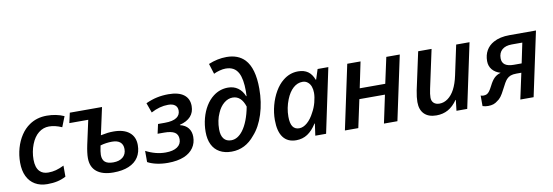

<svg xmlns="http://www.w3.org/2000/svg" viewBox="-57 -1175 4585 1591"><g transform="rotate(-10 2235.5 -380.0)"><path d="M45.9 -204.1Q45.9 -267.6 62.5 -325.9Q79.1 -384.3 109.9 -430.9Q140.6 -477.5 183.1 -506.3Q246.1 -549.8 330.1 -549.8Q409.2 -549.8 475.6 -520.5L440.9 -433.1Q383.8 -458.5 333 -458.5Q284.2 -458.5 245.1 -427.2Q206.1 -396 183.1 -336.9Q159.7 -276.9 159.7 -210Q159.7 -143.1 190.4 -110.8Q216.3 -83.5 262.7 -83.5Q296.9 -83.5 327.6 -91.8Q358.4 -100.1 395.5 -118.2V-25.4Q361.8 -7.3 324 1.2Q286.1 9.8 239.3 9.8Q179.2 9.8 135.7 -15.6Q92.3 -41 69.1 -89.1Q45.9 -137.2 45.9 -204.1Z M605.5 -144Q605.5 -187.5 619.6 -254.4L663.6 -456.5H504.4L523.4 -541H794.4L744.6 -312Q780.3 -319.3 803.5 -322Q826.7 -324.7 853 -324.7Q938.5 -324.7 985.1 -286.6Q1031.7 -248.5 1031.7 -179.7Q1031.7 -120.1 1004.4 -77.6Q977.1 -35.2 923.8 -12.7Q870.6 9.8 794.4 9.8Q703.6 9.8 654.5 -29.5Q605.5 -68.8 605.5 -144ZM917.5 -166Q917.5 -204.1 894 -223.9Q870.6 -243.7 826.2 -243.7Q774.9 -243.7 727.1 -229.5Q715.8 -176.3 715.8 -151.9Q715.8 -111.3 738 -92Q760.3 -72.8 807.6 -72.8Q858.4 -72.8 887.9 -97.4Q917.5 -122.1 917.5 -166Z M1083 -26.9V-121.1Q1165 -78.1 1249 -78.1Q1312 -78.1 1346.7 -101.6Q1381.3 -125 1381.3 -167Q1381.3 -207 1352.8 -224.9Q1324.2 -242.7 1263.2 -242.7H1209.5L1227.1 -321.8H1285.2Q1352.5 -321.8 1385.3 -344.7Q1414.6 -365.2 1414.6 -401.9Q1414.6 -431.6 1394.5 -447.8Q1374.5 -463.9 1336.4 -463.9Q1265.1 -463.9 1192.4 -424.8L1162.6 -507.8Q1211.4 -530.3 1257.3 -540Q1303.2 -549.8 1354 -549.8Q1438.5 -549.8 1482.9 -516.4Q1527.3 -482.9 1527.3 -420.4Q1527.3 -367.7 1496.3 -333.3Q1465.3 -298.8 1404.3 -283.7V-280.8Q1449.7 -270 1472.9 -240.5Q1496.1 -210.9 1496.1 -167Q1496.1 -114.7 1469 -75.4Q1441.9 -36.1 1391.1 -14.2Q1333.5 9.8 1252.9 9.8Q1200.7 9.8 1156.5 -0.2Q1112.3 -10.3 1083 -26.9Z M1604 -188Q1604 -247.1 1618.7 -302.5Q1633.3 -357.9 1660.6 -402.6Q1688 -447.3 1725.1 -475.6Q1780.8 -518.1 1849.6 -518.1Q1897.5 -518.1 1932.6 -493.2Q1967.8 -468.3 1986.3 -421.9H1989.7Q1991.2 -433.1 1991.2 -463.9Q1991.2 -564.9 1964.4 -616.7Q1948.2 -647.5 1921.9 -662.1Q1895.5 -676.8 1857.4 -676.8Q1834.5 -676.8 1806.9 -669.4Q1779.3 -662.1 1756.8 -650.9L1729.5 -738.3Q1805.7 -770 1881.3 -770Q1978.5 -770 2034.2 -711.9Q2104.5 -637.2 2104.5 -464.8Q2104.5 -350.1 2072.8 -250.2Q2041 -150.4 1984.9 -88.9Q1905.3 9.8 1789.1 9.8Q1730.5 9.8 1688.7 -13.7Q1647 -37.1 1625.5 -81.5Q1604 -126 1604 -188ZM1900.9 -142.1Q1925.8 -175.3 1944.8 -224.4Q1963.9 -273.4 1975.6 -336.4Q1945.8 -430.2 1873 -430.2Q1834.5 -430.2 1800.3 -402.1Q1766.1 -374 1745.6 -325.7Q1717.8 -265.6 1717.8 -190.4Q1717.8 -138.2 1739.5 -110.8Q1761.2 -83.5 1802.2 -83.5Q1856.4 -83.5 1900.9 -142.1Z M2186 -185.5Q2186 -247.1 2202.4 -308.6Q2218.8 -370.1 2248.5 -421.1Q2278.3 -472.2 2316.9 -502.9Q2374 -549.8 2444.8 -549.8Q2494.6 -549.8 2527.3 -526.9Q2560.1 -503.9 2577.6 -456.1H2581.1L2608.4 -541H2698.7L2584.5 0H2493.7L2507.8 -100.1H2504.4Q2469.2 -44.4 2427.5 -17.3Q2385.7 9.8 2332.5 9.8Q2260.3 9.8 2223.1 -39.8Q2186 -89.4 2186 -185.5ZM2500.5 -191.9Q2521.5 -228.5 2533.2 -272.7Q2544.9 -316.9 2544.9 -352.1Q2544.9 -381.3 2536.6 -404.3Q2528.3 -427.2 2512.2 -440.9Q2493.7 -458 2465.8 -458Q2423.3 -458 2387.9 -426.5Q2352.5 -395 2329.1 -336.4Q2301.3 -267.1 2301.3 -193.8Q2301.3 -137.7 2319.3 -110.6Q2337.4 -83.5 2374 -83.5Q2408.2 -83.5 2441.9 -112.8Q2475.6 -142.1 2500.5 -191.9Z M2857.9 -541H2969.7L2924.3 -322.8H3139.2L3186.5 -541H3299.8L3184.6 0H3071.3L3121.1 -234.9H2905.8L2855.5 0H2742.7Z M3375 -127.4Q3375 -166 3386.2 -223.6L3454.6 -541H3567.4L3498 -218.3Q3488.3 -173.8 3488.3 -145Q3488.3 -115.7 3505.9 -99.4Q3523.4 -83 3554.7 -83Q3591.8 -83 3625 -107.2Q3658.2 -131.3 3682.1 -176.3Q3706.5 -222.7 3720.7 -289.6L3774.4 -541H3886.7L3772 0H3681.6L3691.9 -89.8H3689Q3654.3 -39.6 3611.1 -15.4Q3567.9 8.8 3512.2 8.8Q3446.3 8.8 3410.6 -26.6Q3375 -62 3375 -127.4Z M3900.9 -1V-89.8Q3911.1 -85.4 3923.8 -85.4Q3940.9 -85.4 3952.6 -91.3Q3964.4 -97.2 3975.1 -111.6Q3985.8 -126 4000.5 -154.8Q4021 -196.3 4042.7 -217Q4064.5 -237.8 4096.7 -246.6Q4051.8 -259.8 4027.3 -289.6Q4002.9 -319.3 4002.9 -361.3Q4002.9 -412.1 4024.7 -450.2Q4046.4 -488.3 4087.4 -510.7Q4141.1 -541 4223.6 -541H4445.8L4330.6 0H4218.8L4265.6 -217.3H4223.1Q4194.3 -217.3 4175 -210.2Q4155.8 -203.1 4141.6 -187.5Q4123.5 -168.5 4092.8 -106Q4074.7 -69.8 4059.6 -50Q4044.4 -30.3 4027.3 -20Q4011.7 -6.8 3992.4 -0.2Q3973.1 6.3 3947.3 6.3Q3922.9 6.3 3900.9 -1ZM4281.7 -293 4316.9 -461.9H4228.5Q4175.3 -461.9 4146.2 -436.5Q4117.2 -411.1 4117.2 -364.7Q4117.2 -293 4215.3 -293Z"/></g></svg>

Font: Viking Open Sans Light
Style: Bold Italic
Weight: 600
Italic angle: -12°
Foundry: Ascender Corporation
Version: Version 2.000